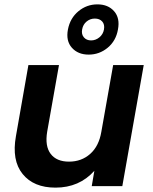

<svg xmlns="http://www.w3.org/2000/svg" viewBox="-20 -852 701 879"><path d="M638 -554 540 0H400L412 -70Q343 7 234 7Q134 7 83.5 -55.5Q33 -118 53 -229L110 -554H250L196 -249Q185 -183 212 -147.5Q239 -112 296 -112Q353 -112 393 -147.5Q433 -183 444 -249L498 -554ZM456 -717Q460 -740 448 -753.5Q436 -767 414 -767Q393 -767 376.5 -753.5Q360 -740 356 -717Q352 -695 364 -681Q376 -667 397 -667Q418 -667 435 -681Q452 -695 456 -717ZM520 -717Q511 -665 473 -633.5Q435 -602 386 -602Q337 -602 309 -633.5Q281 -665 291 -717Q301 -769 339 -800.5Q377 -832 426 -832Q475 -832 502.5 -800.5Q530 -769 520 -717Z"/></svg>

Font: Poppins SemiBold
Style: Italic
Weight: 600
Italic angle: -10°
Designer: Ninad Kale (Devanagari), Jonny Pinhorn (Latin)
Foundry: Indian Type Foundry
Version: Version 3.200;PS 1.000;hotconv 16.6.54;makeotf.lib2.5.65590